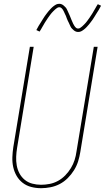

<svg xmlns="http://www.w3.org/2000/svg" viewBox="-20 -981 551 1009"><path d="M196 8Q169 8 144 1.5Q119 -5 99.5 -20Q80 -35 67.5 -56.5Q55 -78 49.5 -103Q44 -128 45 -155Q46 -182 50 -208L137 -735H157L70 -205Q66 -181 65 -157.5Q64 -134 68 -111.5Q72 -89 82.5 -69.5Q93 -50 110 -36Q127 -22 149.5 -16Q172 -10 196 -10Q218 -10 241 -14.5Q264 -19 285 -30.5Q306 -42 323 -59.5Q340 -77 352.5 -97.5Q365 -118 372 -140Q379 -162 382 -185L473 -735H493L402 -182Q398 -157 390.5 -133Q383 -109 369 -86.5Q355 -64 336 -45Q317 -26 294 -14Q271 -2 245.5 3Q220 8 196 8ZM390 -813Q384 -813 378 -815.5Q372 -818 367.5 -822Q363 -826 358.5 -830.5Q354 -835 351.5 -840Q349 -845 346.5 -850.5Q344 -856 341.5 -861.5Q339 -867 336 -872.5Q333 -878 331 -884.5Q329 -891 326.5 -897Q324 -903 321 -908.5Q318 -914 316.5 -918.5Q315 -923 311 -929Q307 -935 302.5 -939Q298 -943 292 -943Q287 -943 285 -942Q283 -941 279 -938.5Q275 -936 270.5 -932Q266 -928 260 -922Q254 -916 252 -913.5Q250 -911 247.5 -908Q245 -905 242.5 -901.5Q240 -898 237.5 -894.5Q235 -891 232 -887Q229 -883 226.5 -878.5Q224 -874 220.5 -869.5Q217 -865 214.5 -860Q212 -855 208.5 -849.5Q205 -844 202 -838.5Q199 -833 195.5 -827Q192 -821 188 -815L171 -823Q177 -835 183 -845Q189 -855 195 -864Q201 -873 205.5 -881Q210 -889 215.5 -896.5Q221 -904 225.5 -910Q230 -916 234.5 -921.5Q239 -927 246.5 -935Q254 -943 262 -949Q270 -955 276.5 -958Q283 -961 292 -961Q298 -961 304 -958.5Q310 -956 314.5 -952Q319 -948 323.5 -943.5Q328 -939 330.5 -934Q333 -929 335.5 -923.5Q338 -918 340.5 -912.5Q343 -907 345.5 -901.5Q348 -896 350.5 -889.5Q353 -883 355.5 -877Q358 -871 360.5 -865.5Q363 -860 365 -855.5Q367 -851 371 -845Q375 -839 379.5 -835Q384 -831 390 -831Q395 -831 397 -832Q399 -833 403 -835.5Q407 -838 411.5 -842Q416 -846 422 -852Q428 -858 430 -860.5Q432 -863 434.5 -866Q437 -869 439.5 -872.5Q442 -876 444.5 -879.5Q447 -883 450 -887Q453 -891 455.5 -895.5Q458 -900 461.5 -904.5Q465 -909 467.5 -914Q470 -919 473.5 -924.5Q477 -930 480 -935.5Q483 -941 486.5 -947Q490 -953 494 -959L511 -951Q505 -939 499 -929Q493 -919 487 -910Q481 -901 476.5 -893Q472 -885 466.5 -877.5Q461 -870 456.5 -864Q452 -858 447.5 -852.5Q443 -847 435.5 -839Q428 -831 420 -825Q412 -819 405.5 -816Q399 -813 390 -813Z"/></svg>

Font: Iosevka Term Curly Th Obl
Style: Regular
Weight: 100
Italic angle: -9°
Designer: Belleve Invis
Foundry: Belleve Invis
Version: Version 32.3.0